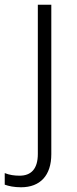

<svg xmlns="http://www.w3.org/2000/svg" viewBox="-72 -552 325 812"><path d="M17 240C98 240 145 190 145 100V-532H88V99C88 163 59 191 11 191C-12 191 -32 188 -52 180V229C-35 235 -13 240 17 240Z"/></svg>

Font: Noto Sans Gujarati UI Light
Style: Regular
Weight: 300
Designer: Jelle Bosma - Monotype Design Team, Universal Thirst
Foundry: Monotype Imaging Inc.
Version: Version 2.106